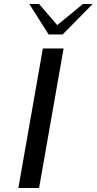

<svg xmlns="http://www.w3.org/2000/svg" viewBox="-20 -943 485 963"><path d="M195 -700H299L176 0H72ZM127 -923H176L267 -817L396 -923H445L294 -770H224Z"/></svg>

Font: Fahkwang
Style: Italic
Weight: 400
Italic angle: -10°
Version: Version 1.000; ttfautohint (v1.6)